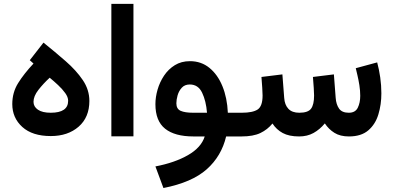

<svg xmlns="http://www.w3.org/2000/svg" viewBox="-20 -700 2020 985"><path d="M151.9 -374 132.8 -391.1 203.1 -481.4Q263.7 -432.6 317.4 -385.7Q371.1 -338.9 404.8 -289.1Q438.5 -239.3 438.5 -182.1Q438.5 -98.1 383.3 -50Q328.1 -2 240.7 -2Q146 -2 94.5 -48.6Q43 -95.2 43 -166Q43 -225.6 73 -273.7Q103 -321.8 151.9 -374ZM329.6 -183.1Q329.6 -201.7 314.7 -222.4Q299.8 -243.2 277.8 -263.7Q255.9 -284.2 234.9 -301.3Q202.1 -271 177 -238.8Q151.9 -206.5 151.9 -177.7Q151.9 -152.8 174.6 -137.2Q197.3 -121.6 240.2 -121.6Q329.6 -121.6 329.6 -183.1Z M664.6 -680.2V-0.5H551.3V-680.2Z M954.6 -386.2Q1012.2 -386.2 1054.4 -351.8Q1096.7 -317.4 1121.1 -257.8Q1145.5 -198.2 1148.9 -121.6H1193.8V0H1140.1Q1116.2 101.1 1040.5 168.5Q964.8 235.8 818.4 264.6L777.3 153.8Q876.5 134.8 944.3 95.9Q1012.2 57.1 1030.3 0H972.7Q876.5 0 826.9 -39.8Q777.3 -79.6 777.3 -165.5Q777.3 -201.7 788.3 -240Q799.3 -278.3 821.5 -311.8Q843.8 -345.2 877 -365.7Q910.2 -386.2 954.6 -386.2ZM970.7 -121.6H1042Q1037.1 -182.6 1016.8 -224.6Q996.6 -266.6 953.6 -266.6Q927.7 -266.6 912.6 -250Q897.5 -233.4 891.1 -210.9Q884.8 -188.5 884.8 -169.9Q884.8 -141.1 907 -131.3Q929.2 -121.6 970.7 -121.6Z M1514.6 0Q1462.9 0 1430.4 -17.6Q1397.9 -35.2 1377.9 -66.4Q1352.5 -35.2 1315.9 -17.6Q1279.3 0 1219.2 0H1174.3V-121.6H1220.2Q1276.9 -121.6 1302 -138.4Q1327.1 -155.3 1327.1 -210Q1327.1 -221.7 1325.4 -249.3Q1323.7 -276.9 1321.3 -305.2L1428.7 -318.4L1438 -197.8Q1440.4 -162.1 1459.5 -141.8Q1478.5 -121.6 1515.6 -121.6Q1560.5 -121.6 1575.9 -142.6Q1591.3 -163.6 1591.3 -210Q1591.3 -221.2 1589.6 -249Q1587.9 -276.9 1585.4 -305.2L1692.9 -318.4L1702.1 -197.8Q1704.6 -164.1 1719.5 -142.8Q1734.4 -121.6 1769.5 -121.6Q1802.7 -121.6 1815.4 -147.2Q1828.1 -172.9 1828.1 -208.5Q1828.1 -234.9 1823.7 -262.7Q1819.3 -290.5 1813.7 -314Q1808.1 -337.4 1805.2 -350.1L1915 -379.9Q1924.8 -343.8 1930.7 -302.7Q1936.5 -261.7 1936.5 -221.2Q1936.5 -163.6 1921.1 -113Q1905.8 -62.5 1869.4 -31.2Q1833 0 1770 0Q1725.1 0 1695.6 -18.6Q1666 -37.1 1646.5 -66.9Q1620.6 -35.6 1588.4 -17.8Q1556.2 0 1514.6 0Z"/></svg>

Font: Vazirmatn RD UI FD SemiBold
Style: Regular
Weight: 600
Designer: Saber Rastikerdar
Foundry: Saber Rastikerdar
Version: Version 33.003